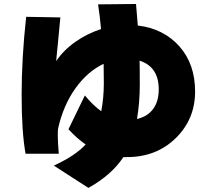

<svg xmlns="http://www.w3.org/2000/svg" viewBox="-20 -839 1040 949"><path d="M109.4 -755.9 278.3 -752.9Q272.5 -695.3 267.6 -639.6Q262.7 -584 259.8 -560.5L257.8 -537.1Q293.9 -590.8 352.1 -631.8Q410.2 -672.9 479.5 -695.3Q473.6 -759.8 464.8 -817.4L652.3 -819.3Q656.2 -776.4 661.1 -712.9Q789.1 -697.3 866.7 -609.9Q944.3 -522.5 944.3 -386.2Q944.3 -250 848.6 -156.2Q752.9 -62.5 607.4 -62.5H589.8Q532.2 25.4 417 89.8L246.1 -20.5Q352.5 -69.3 403.3 -125Q359.4 -155.3 318.4 -200.2L399.4 -367.2Q439.5 -318.4 480.5 -289.1Q493.2 -356.4 493.2 -427.7Q493.2 -499 492.2 -523.4Q413.1 -486.3 353.5 -403.3Q293.9 -320.3 267.6 -206.1Q265.6 -199.2 265.6 -168.9Q265.6 -138.7 270.5 -79.1H106.4Q86.9 -185.5 86.9 -369.6Q86.9 -553.7 109.4 -755.9ZM657.2 -251Q709 -262.7 736.8 -300.3Q764.6 -337.9 764.6 -397.5Q764.6 -508.8 669.9 -539.1Q670.9 -508.8 670.9 -420.4Q670.9 -332 657.2 -251Z"/></svg>

Font: GenEi M Gothic v2 Black
Style: Regular
Weight: 900
Version: Version 2.0